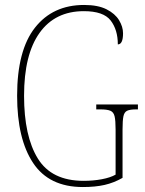

<svg xmlns="http://www.w3.org/2000/svg" viewBox="-20 -744 583 774"><path d="M314 10Q178 10 113.5 -87Q49 -184 49 -358Q49 -541 121 -632.5Q193 -724 319 -724Q375 -724 409.5 -706.5Q444 -689 460 -662.5Q476 -636 476 -610Q476 -565 455 -565Q455 -624 426 -661.5Q397 -699 318 -699Q202 -699 139.5 -611.5Q77 -524 77 -358Q77 -195 132.5 -105Q188 -15 317 -15Q356 -15 390.5 -21.5Q425 -28 446 -40V-222Q446 -258 442 -275Q438 -292 425 -297.5Q412 -303 386 -303H368V-323H536V-303H528Q504 -303 492.5 -297.5Q481 -292 477.5 -275Q474 -258 474 -222V-27Q439 -7 401.5 1.5Q364 10 314 10Z"/></svg>

Font: Noto Serif Condensed Thin
Style: Regular
Weight: 100
Width: 3
Designer: Monotype Design Team
Foundry: Monotype Imaging Inc.
Version: Version 2.013; ttfautohint (v1.8.4.7-5d5b)